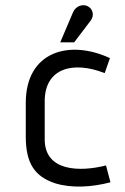

<svg xmlns="http://www.w3.org/2000/svg" viewBox="-20 -699 475 730"><path d="M383 -70C285 -45 150 -46 150 -169V-314C150 -441 259 -468 378 -421L398 -478C243 -550 78 -503 78 -308V-180C78 -79 111 -28 190 -2C251 17 329 13 400 -6ZM262 -538 325 -621C340 -641 333 -668 310 -677C293 -683 269 -677 258 -653L209 -538Z"/></svg>

Font: Advent Pro
Style: Medium
Weight: 500
Designer: Andreas Kalpakidis
Foundry: Andreas Kalpakidis
Version: Version 2.002 2008